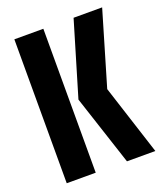

<svg xmlns="http://www.w3.org/2000/svg" viewBox="-128 -771 733 857"><g transform="rotate(-20 238.5 -342.0)"><path d="M41 0V-683.6H178.7V0ZM217.8 -333 322.3 -683.6H458L354.5 -333L461.9 0H327.1Z"/></g></svg>

Font: Post No Bills Colombo ExtraBold
Style: Regular
Weight: 800
Designer: Kosala Senevirathne, Siva Puranthara, Lasantha Premarathna, Tharique Azeez
Foundry: Mooniak
Version: Version 1.220 ; ttfautohint (v1.6)